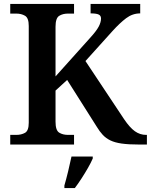

<svg xmlns="http://www.w3.org/2000/svg" viewBox="-20 -734 766 975"><path d="M32 0V-49H63Q88 -49 107 -59.5Q126 -70 126 -111V-602Q126 -643 107 -654Q88 -665 63 -665H32V-714H356V-665H325Q299 -665 280.5 -653.5Q262 -642 262 -598V-346L437 -541Q469 -576 481 -598.5Q493 -621 493 -640Q493 -655 480.5 -660.5Q468 -666 440 -666V-714H692V-666Q653 -666 620.5 -641.5Q588 -617 551 -576L414 -424L610 -129Q639 -86 665 -67.5Q691 -49 722 -49H726V0H688Q633 0 598 -5Q563 -10 540.5 -21Q518 -32 502 -49Q486 -66 471 -91L321 -328L262 -274V-116Q262 -72 280.5 -60.5Q299 -49 325 -49H356V0ZM307 208Q316 177 326 136Q336 95 343 61H451V71Q442 92 426.5 119Q411 146 393.5 173Q376 200 360 221H307Z"/></svg>

Font: Noto Serif Vithkuqi SemiBold
Style: Regular
Weight: 600
Version: Version 1.005